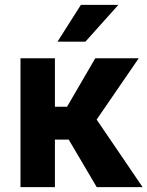

<svg xmlns="http://www.w3.org/2000/svg" viewBox="-20 -767 604 787"><path d="M205.1 -528.3V0H64V-528.3ZM548.8 -528.3 319.8 -194.8H179.2L161.6 -329.6H254.9L370.6 -528.3ZM376.5 0 246.1 -221.2 367.2 -290 564.5 0ZM215.8 -596.2 311.5 -747.1H465.3L330.1 -596.2Z"/></svg>

Font: RobotoDEMO
Style: Regular
Weight: 400
Designer: Christian Robertson
Foundry: Google
Version: Version 2.136